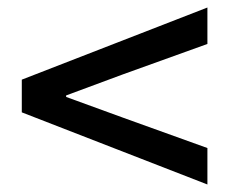

<svg xmlns="http://www.w3.org/2000/svg" viewBox="-20 -629 610 511"><path d="M532 -138V-235L307 -316L156 -371V-375L307 -431L532 -512V-609L38 -417V-330Z"/></svg>

Font: Noto Sans HK Medium
Style: Regular
Weight: 500
Designer: Ryoko NISHIZUKA 西塚涼子 (kana, bopomofo & ideographs); Paul D. Hunt (Latin, Greek & Cyrillic); Sandoll Communications 산돌커뮤니
Foundry: Adobe
Version: Version 2.002;hotconv 1.0.116;makeotfexe 2.5.65601